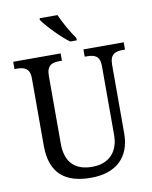

<svg xmlns="http://www.w3.org/2000/svg" viewBox="-100 -1005 864 1088"><g transform="rotate(-10 332.0 -460.5)"><path d="M352 -771H390V-784C363 -822 326 -886 307 -931H204V-921C227 -886 302 -807 352 -771ZM335 10C484 10 563 -72 563 -205V-600C563 -663 596 -672 638 -672H650V-714H418V-672H430C472 -672 505 -663 505 -604V-207C505 -116 456 -50 352 -50C263 -50 199 -94 199 -210V-600C199 -663 232 -672 275 -672H287V-714H14V-672H26C68 -672 102 -663 102 -604V-216C102 -53 190 10 335 10Z"/></g></svg>

Font: Noto Serif Sinhala SemiCondensed
Style: Regular
Weight: 400
Width: 4
Designer: Jelle Bosma - Monotype Design Team
Foundry: Monotype Imaging Inc.
Version: Version 2.007